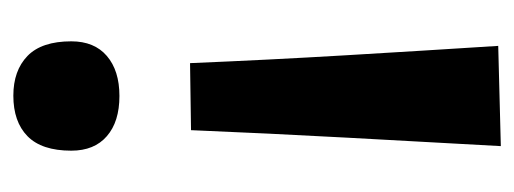

<svg xmlns="http://www.w3.org/2000/svg" viewBox="-267 -509 789 295"><g transform="rotate(90 127.5 -361.5)"><path d="M77 -259Q72 -379 65 -497.2Q58 -615.5 50.5 -732.5L204.5 -736.5Q198 -619 191.5 -499.8Q185 -380.5 180 -260.5ZM127 12.5Q88.5 12.5 66 -9.2Q43.5 -31 43.5 -76.5Q43.5 -112 66 -131.2Q88.5 -150.5 127.5 -150.5Q167 -150.5 189.2 -131.2Q211.5 -112 211.5 -76.5Q211.5 -31 189.2 -9.2Q167 12.5 127 12.5Z"/></g></svg>

Font: Commissioner Loud SemiBold
Style: Regular
Weight: 600
Designer: Kostas Bartsokas
Foundry: Kostas Bartsokas
Version: Version 1.000; ttfautohint (v1.8.3)